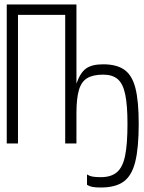

<svg xmlns="http://www.w3.org/2000/svg" viewBox="-20 -638 640 854"><path d="M10 0V-618H320V0H270V-572H60V0ZM320 -134V-266Q337 -315 363 -333.5Q389 -352 439 -352Q499 -352 533.5 -327.5Q568 -303 582.5 -245.5Q597 -188 597 -87Q597 20 581.5 82Q566 144 529.5 170Q493 196 429 196Q405 196 391.5 193.5Q378 191 367 184V138Q378 145 391.5 147.5Q405 150 429 150Q474 150 500 128Q526 106 536.5 54.5Q547 3 547 -87Q547 -170 537 -218Q527 -266 503.5 -286Q480 -306 439 -306Q394 -306 368 -290.5Q342 -275 331 -237.5Q320 -200 320 -134Z"/></svg>

Font: Victor Mono Thin
Style: Regular
Weight: 100
Monospace: yes
Designer: Rune Bjørnerås
Version: Version 1.561;gftools[0.9.30]